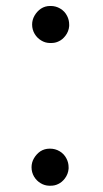

<svg xmlns="http://www.w3.org/2000/svg" viewBox="-20 -564 339 630"><path d="M144.5 -544.4Q145.5 -544.4 146.5 -544.4Q163.1 -544.4 177.2 -536.1Q192.4 -527.3 200.2 -511.7Q207 -498.5 207 -483.4Q207 -481 207 -478.5Q205.6 -460.9 194.8 -446.8Q185.1 -434.1 173.3 -428.7Q161.1 -422.4 146 -422.9Q144.5 -422.9 143.1 -422.9Q127.9 -423.3 115.2 -431.2Q102.1 -439 93.8 -452.6Q85.4 -466.8 85.4 -483.4Q85.4 -499 93.3 -512.7Q101.6 -526.9 114.3 -535.6Q127.9 -544.4 144.5 -544.4ZM142.6 -76.2Q143.6 -76.2 144.5 -76.2Q161.1 -76.2 175.3 -67.9Q190.4 -59.1 198.2 -43.5Q205.1 -30.3 205.1 -15.1Q205.1 -12.7 205.1 -10.3Q203.6 7.3 192.9 21.5Q183.1 34.2 171.4 39.6Q159.2 45.9 144 45.4Q142.6 45.4 141.1 45.4Q126 44.9 113.3 37.1Q100.1 29.3 91.8 15.6Q83.5 1.5 83.5 -15.1Q83.5 -30.8 91.3 -44.4Q99.6 -58.6 112.3 -67.4Q126 -76.2 142.6 -76.2Z"/></svg>

Font: Comic Relief
Style: Regular
Weight: 400
Designer: Jeff Davis
Foundry: Loudifier
Version: Version 1.0